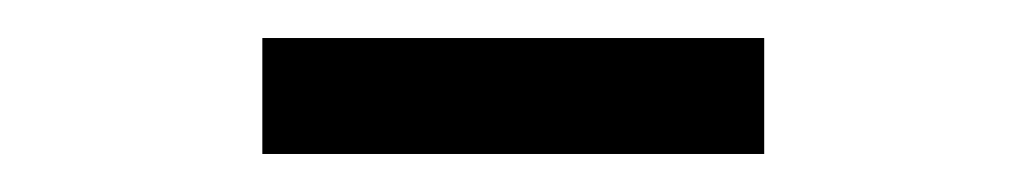

<svg xmlns="http://www.w3.org/2000/svg" viewBox="-20 -638 540 101"><path d="M118 -557V-618H382V-557Z"/></svg>

Font: Newsreader Text SemiBold
Style: Regular
Weight: 600
Designer: Hugues Gentile
Foundry: Production Type
Version: Version 1.001